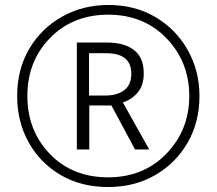

<svg xmlns="http://www.w3.org/2000/svg" viewBox="-20 -743 871 772"><path d="M782 -357Q782 -458 735 -541.5Q688 -625 605.5 -674Q523 -723 416 -723Q313 -723 229.5 -676Q146 -629 97.5 -546.5Q49 -464 49 -357Q49 -254 95 -171Q141 -88 223.5 -39.5Q306 9 415 9Q521 9 604 -39Q687 -87 734.5 -169.5Q782 -252 782 -357ZM90 -357Q90 -497 181.5 -590.5Q273 -684 415 -684Q558 -684 649.5 -589Q741 -494 741 -357Q741 -220 649 -125Q557 -30 415 -30Q271 -30 180.5 -124Q90 -218 90 -357ZM338 -529H407Q508 -529 508 -447Q508 -402 479.5 -380.5Q451 -359 406 -359H338ZM339 -142V-319H428L523 -142H580L474 -331Q510 -343 534 -371.5Q558 -400 558 -448Q558 -512 518.5 -542Q479 -572 410 -572H289V-142Z"/></svg>

Font: Noto Sans UI SemiCondensed Light
Style: Italic
Weight: 300
Width: 4
Designer: Monotype Design Team
Foundry: Monotype Imaging Inc.
Version: 1.001